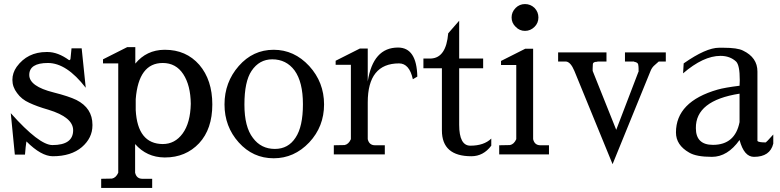

<svg xmlns="http://www.w3.org/2000/svg" viewBox="-20 -760 3837 945"><path d="M238 -46Q173 -46 33 -203L53 1H103Q106 -39 110 -64Q183 9 240 9Q330 9 383 -36Q435 -81 435 -143V-146Q435 -228 356 -268Q319 -286 244 -305Q124 -335 124 -391Q124 -450 216 -450Q308 -450 402 -328L382 -522H332L327 -471Q326 -464 320 -464Q265 -504 214 -504Q214 -504 213 -504Q211 -504 209 -504Q115 -504 62 -431Q41 -401 41 -367Q41 -332 64 -302Q86 -271 124 -254Q162 -236 218 -220Q340 -183 340 -119Q340 -46 238 -46Z M882 -395Q918 -340 919 -249Q917 -155 879 -103Q841 -51 781 -51Q657 -52 648 -218V-272Q662 -450 781 -450Q846 -450 882 -395ZM646 -528H606L487 -468V-448H562V90Q551 115 531 119L478 120V165H729V120H681Q652 120 645 90V-51Q702 14 789 15H792Q894 15 960 -55Q1025 -125 1025 -246Q1025 -366 961 -441Q896 -515 792 -515H789Q701 -514 646 -447Z M1430 -413Q1471 -356 1471 -247Q1471 -137 1435 -83Q1399 -27 1333 -27Q1265 -27 1225 -81Q1183 -135 1183 -245Q1183 -359 1218 -411Q1256 -468 1320 -468Q1389 -468 1430 -413ZM1155 -59Q1225 19 1327 19Q1428 19 1502 -59Q1575 -137 1575 -246Q1575 -355 1502 -435Q1428 -515 1327 -515Q1225 -515 1155 -435Q1085 -355 1085 -246Q1085 -137 1155 -59Z M1939 -526Q1816 -526 1790 -359V-521H1751L1632 -461V-441H1707V-75Q1696 -50 1676 -46L1623 -45V0H1874V-45H1826Q1797 -45 1790 -75V-256Q1790 -448 1944 -448Q1995 -448 2012 -370L2034 -383Q2031 -526 1939 -526Z M2300 9Q2359 9 2398 -43V-78Q2362 -43 2295 -43Q2240 -43 2240 -146V-424H2358V-472H2240V-658L2186 -596Q2176 -476 2102 -472H2064V-424H2155V-118Q2155 9 2300 9Z M2604 -520H2565L2446 -460V-440H2521V-75Q2510 -50 2490 -46L2437 -45V0H2682V-45H2640Q2611 -45 2604 -75ZM2498 -674Q2498 -647 2518 -628Q2537 -608 2564 -608Q2591 -608 2611 -628Q2630 -647 2630 -674Q2630 -701 2611 -721Q2591 -740 2564 -740Q2537 -740 2518 -721Q2498 -701 2498 -674Z M2767 -457Q2789 -454 2807 -411L2995 48L3182 -411Q3189 -429 3204 -441Q3220 -455 3222 -457H3257V-502H3056V-457H3101V-456Q3119 -453 3121 -443Q3123 -432 3123 -423V-411H3124L3013 -121L2897 -411V-424Q2897 -433 2898 -445Q2899 -456 2920 -456V-457H2965V-502H2727V-457Z M3620 -159Q3598 -47 3489 -47Q3405 -47 3405 -129Q3403 -265 3620 -299ZM3526 -485Q3573 -485 3603 -457Q3621 -439 3621 -367Q3621 -365 3621 -362L3620 -338Q3547 -329 3512 -319Q3307 -260 3307 -108Q3307 -46 3372 -9Q3407 12 3484 12Q3561 12 3620 -71Q3642 12 3691 12Q3770 12 3786 -53V-98Q3751 -59 3749 -59Q3714 -59 3708 -66V-408Q3708 -477 3637 -511Q3610 -525 3541 -525H3519Q3455 -525 3345 -448L3342 -399Q3442 -485 3526 -485Z"/></svg>

Font: Sawarabi Mincho
Style: Regular
Weight: 400
Version: Version 1.082; ttfautohint (v1.8.4.7-5d5b)